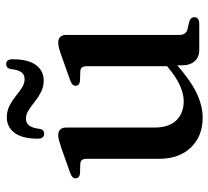

<svg xmlns="http://www.w3.org/2000/svg" viewBox="-48 -644 703 648"><g transform="rotate(-90 304.0 -320.5)"><path d="M407 -58.5V-91L404 -93.5V-379Q404 -390.5 400.2 -395.5Q396.5 -400.5 387.5 -401.5L354 -402.5Q345 -404 341.5 -407.8Q338 -411.5 338 -417Q338 -423.5 342.2 -427.8Q346.5 -432 357.5 -436L440.5 -465.5Q456 -471 466 -473.5Q476 -476 484 -476Q496.5 -476 503 -469Q509.5 -462 509.5 -450V-69Q509.5 -55.5 514.5 -48.8Q519.5 -42 529.5 -39.5L552 -34.5Q561 -32 565.2 -27.5Q569.5 -23 569.5 -16.5Q569.5 -9 564 -4.5Q558.5 0 546.5 0H458.5Q435 0 421 -15.5Q407 -31 407 -58.5ZM91.5 -136V-379Q91.5 -390.5 87.8 -395.5Q84 -400.5 75.5 -401.5L41.5 -402.5Q33 -404 29.2 -407.8Q25.5 -411.5 25.5 -417Q25.5 -423.5 29.8 -427.8Q34 -432 45 -436L128 -465.5Q144.5 -471 154.2 -473.5Q164 -476 171 -476Q184 -476 190.5 -469Q197 -462 197 -450V-152Q197 -102 221.5 -77.2Q246 -52.5 286 -52.5Q311 -52.5 339.5 -65.5Q368 -78.5 401 -106L422.5 -124.5L442 -105L420.5 -86Q360.5 -32 316 -10.2Q271.5 11.5 231 11.5Q168 11.5 129.8 -28.2Q91.5 -68 91.5 -136ZM355.5 -525Q334.5 -525 317 -534Q299.5 -543 284.5 -555Q269.5 -567 255.5 -576Q241.5 -585 227 -585Q211.5 -585 203.2 -573.2Q195 -561.5 192.5 -538Q190 -523.5 176 -523.5Q159.5 -523.5 159.5 -545Q159.5 -597 179 -623.2Q198.5 -649.5 231.5 -649.5Q253 -649.5 270.5 -640.5Q288 -631.5 302.8 -619.5Q317.5 -607.5 331.5 -598.5Q345.5 -589.5 360.5 -589.5Q376.5 -589.5 384.5 -601.5Q392.5 -613.5 394.5 -637Q397.5 -651.5 411.5 -651.5Q427.5 -651.5 427.5 -630Q427.5 -577.5 408 -551.2Q388.5 -525 355.5 -525Z"/></g></svg>

Font: Fraunces 12pt
Style: Regular
Weight: 400
Version: Version 1.000;[b76b70a41]